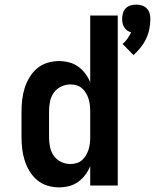

<svg xmlns="http://www.w3.org/2000/svg" viewBox="-20 -802 670 830"><path d="M557 -564 510 -612Q522 -622 531 -635Q540 -648 547 -662Q537 -665 529.5 -670.5Q522 -676 517 -684Q512 -692 510 -701.5Q508 -711 508 -721Q508 -733 511.5 -745Q515 -757 523.5 -766Q532 -775 544.5 -778.5Q557 -782 569 -782Q581 -782 593 -778.5Q605 -775 614 -766Q623 -757 626.5 -745Q630 -733 630 -721Q630 -698 625.5 -676Q621 -654 611.5 -634Q602 -614 588 -596.5Q574 -579 557 -564ZM235 8Q210 8 185 0.5Q160 -7 140.5 -23.5Q121 -40 107.5 -62.5Q94 -85 86.5 -109Q79 -133 76 -158.5Q73 -184 73 -210V-320Q73 -346 76 -371.5Q79 -397 86.5 -421Q94 -445 107.5 -467.5Q121 -490 140.5 -506.5Q160 -523 185 -530.5Q210 -538 235 -538Q257 -538 278.5 -532.5Q300 -527 318 -514Q336 -501 349 -483.5Q362 -466 370 -446V-735H489V0H370V-84Q362 -64 349 -46.5Q336 -29 318 -16Q300 -3 278.5 2.5Q257 8 235 8ZM284 -93Q298 -93 311.5 -97Q325 -101 335 -110Q345 -119 352 -131Q359 -143 363 -156Q367 -169 368.5 -182.5Q370 -196 370 -210V-320Q370 -334 368.5 -347.5Q367 -361 363 -374Q359 -387 352 -399Q345 -411 335 -420Q325 -429 311.5 -433Q298 -437 284 -437Q263 -437 243.5 -427.5Q224 -418 212 -400.5Q200 -383 196 -362Q192 -341 192 -320V-210Q192 -189 196 -168Q200 -147 212 -129.5Q224 -112 243.5 -102.5Q263 -93 284 -93Z"/></svg>

Font: Iosevka Curly Extended
Style: Bold
Weight: 700
Width: 7
Monospace: yes
Designer: Belleve Invis
Foundry: Belleve Invis
Version: Version 11.1.0; ttfautohint (v1.8.3)